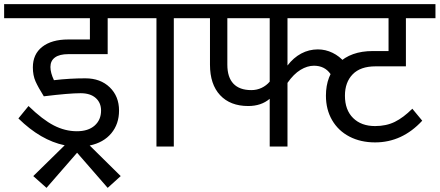

<svg xmlns="http://www.w3.org/2000/svg" viewBox="-40 -709 2127 929"><path d="M204 -385Q204 -357 221 -321Q297 -330 373 -330Q446 -330 491 -286.5Q536 -243 536 -174Q536 -109 498.5 -64Q461 -19 394 -5L544 143L481 200L333 30L185 200L121 143L273 -6Q157 -30 49 -136L98 -196Q166 -130 220.5 -102Q275 -74 332 -74Q387 -74 418 -101.5Q449 -129 449 -174Q449 -212 423 -235Q397 -258 350 -258Q294 -258 172 -243Q145 -286 132 -315Q119 -344 119 -383Q119 -447 164.5 -482.5Q210 -518 290 -518H395V-621H-20V-689H640V-621H481V-447H290Q248 -447 226 -431Q204 -415 204 -385Z M921 -621H801V0H717V-621H600V-689H921Z M1627 -408 1559 -351Q1531 -391 1479 -391Q1447 -391 1414 -371Q1381 -351 1351 -308V0H1265V-231Q1224 -196 1161 -196Q1074 -196 1025 -248.5Q976 -301 976 -396V-621H881V-689H1599V-621H1351V-392Q1380 -430 1417.5 -450Q1455 -470 1498 -470Q1535 -470 1569 -453.5Q1603 -437 1627 -408ZM1265 -314V-621H1060V-396Q1060 -335 1089.5 -304Q1119 -273 1176 -273Q1203 -273 1226 -284Q1249 -295 1265 -314Z M1629 -246Q1629 -177 1668.5 -138Q1708 -99 1775 -99Q1829 -99 1870.5 -119.5Q1912 -140 1955 -183L2003 -125Q1906 -20 1775 -20Q1705 -20 1651 -48Q1597 -76 1567 -127.5Q1537 -179 1537 -246Q1537 -343 1597 -402.5Q1657 -462 1764 -462H1840V-621H1459V-689H2067V-621H1924V-388H1777Q1704 -388 1666.5 -349.5Q1629 -311 1629 -246Z"/></svg>

Font: FiraGOUPP
Style: Medium
Weight: 400
Designer: bBox Type
Foundry: bBox Type GmbH
Version: Version 1.001